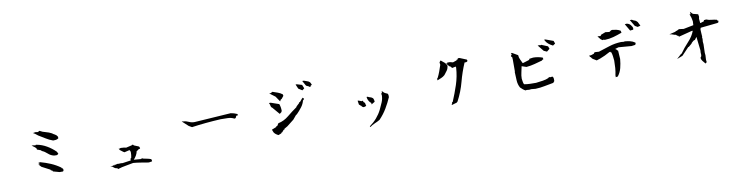

<svg xmlns="http://www.w3.org/2000/svg" viewBox="-18 -1535 9036 2328"><g transform="rotate(-10 4500.0 -371.0)"><path d="M377 -257.3H386.2L365.2 -275.4L390.6 -280.8Q457 -262.7 516.6 -237.3Q576.7 -211.9 634.3 -170.9V-165L649.4 -156.7L654.3 -136.7L644.5 -121.6H603L524.4 -143.1L518.6 -154.8L502 -160.6L498 -169.9L396 -223.1L364.7 -257.3ZM378.4 -442.4Q378.4 -452.6 372.1 -458.5Q364.7 -465.8 357.9 -471.2L323.2 -496.6H339.8H345.2L371.6 -491.7V-496.6H384.3Q450.2 -484.4 507.8 -450.7Q564.9 -417.5 612.8 -370.1L625.5 -343.8Q622.6 -340.3 621.6 -339.4Q610.8 -329.1 598.6 -329.1Q596.7 -329.1 589.6 -329.8Q582.5 -330.6 571.3 -330.6H570.8Q529.8 -339.8 499.3 -368.4Q468.8 -397 433.6 -411.1L431.6 -411.6L427.7 -420.4L378.4 -438.5ZM364.3 -645H385.3V-648.9H399.9L431.2 -645L437 -647.5V-655.8H449.7Q482.4 -636.7 520.5 -627.9Q559.6 -618.2 592.8 -600.1Q606.4 -588.4 625 -579.6Q645.5 -569.3 657.2 -547.4L657.7 -546.4V-527.3Q647.5 -520.5 639.6 -517.6Q631.8 -514.6 623.5 -513.7Q608.9 -512.2 592.8 -512.2H591.8Q545.4 -528.3 505.1 -554Q464.8 -579.6 422.9 -604L390.6 -629.4Z M1254.4 -84.5V-88.4H1263.2L1272.9 -86.4L1273.9 -86.9V-93.3H1282.2L1292.5 -89.8L1295.4 -95.7L1310.5 -98.1L1323.2 -96.2L1352.5 -98.1L1374 -96.2L1479 -111.3L1476.1 -113.3V-131.3L1487.3 -140.6Q1494.6 -172.4 1494.6 -207.5L1491.2 -225.6L1487.8 -228L1483.9 -236.3L1481.4 -236.8L1418.9 -221.7L1404.3 -230L1369.1 -256.8L1356 -275.9H1374L1375.5 -275.4V-280.8H1387.7L1418.5 -278.8Q1433.1 -277.8 1447.8 -272.9Q1485.4 -279.8 1522 -290V-294.4H1532.7L1542.5 -289.6V-284.7L1603 -260.3V-256.8L1609.4 -255.4L1612.8 -231H1606.4Q1600.6 -231 1597.2 -229.5Q1593.8 -228 1591.8 -226.1Q1577.6 -214.8 1575.7 -213.9L1566.4 -209.5Q1562 -184.6 1548.8 -160.6Q1535.6 -136.7 1516.1 -114.7L1512.2 -112.8Q1532.2 -112.8 1553.7 -109.6Q1575.2 -106.4 1599.1 -106V-108.4L1624.5 -111.8V-107.4Q1647.9 -101.6 1672.9 -97.4Q1697.8 -93.3 1724.1 -83V-78.6H1726.6V-69.8H1729V-55.2L1687.5 -48.3L1592.8 -64Q1546.4 -71.8 1499.5 -75.7Q1451.7 -65.9 1416 -60.1Q1380.4 -54.2 1357.4 -48.6Q1334.5 -43 1308.1 -34.7L1305.7 -38.6Q1301.3 -46.9 1292.5 -47.4Q1279.8 -48.3 1268.6 -55.2Q1268.1 -55.2 1239.7 -77.6L1219.7 -84.5Z M2289.1 -437Q2301.8 -434.6 2311.5 -434.6Q2321.3 -434.6 2327.6 -435.1Q2436 -442.9 2547.9 -449.7Q2659.7 -456.5 2768.6 -464.4Q2790 -461.4 2808.1 -455.8Q2826.2 -450.2 2845.7 -441.4L2854 -425.3L2830.6 -421.9L2818.4 -396L2803.2 -391.6L2801.3 -392.6Q2767.1 -410.6 2723.9 -412.1Q2680.7 -413.6 2635.7 -413.6Q2445.3 -403.3 2278.3 -379.4L2240.7 -400.9L2166.5 -468.8L2182.1 -467.3Q2220.2 -464.4 2254.9 -447.8Q2271 -439.9 2289.1 -437Z M3283.7 -203.6V-210L3299.3 -215.3L3316.9 -244.1L3319.3 -244.6Q3389.2 -259.8 3446.5 -307.1Q3503.9 -354.5 3565.4 -397.5L3570.8 -407.7L3608.9 -442.9V-451.7H3619.6L3660.6 -501V-491.7H3672.4V-480.5L3666.5 -467.3H3659.7Q3649.9 -423.8 3620.8 -385.5Q3591.8 -347.2 3553.2 -308.1H3547.4L3503.9 -255.9L3418.9 -189L3378.4 -165.5L3375 -154.8H3366.7L3343.8 -127.9L3334.5 -125.5L3330.1 -116.7L3293.9 -102.5Q3256.3 -120.1 3240.2 -146L3226.6 -180.7ZM3247.1 -505.4H3268.6Q3295.9 -494.1 3319.3 -487.8Q3342.8 -481.4 3368.7 -470.7Q3383.3 -430.7 3383.3 -385.7V-384.3L3375.5 -369.6L3353.5 -353L3275.9 -443.8L3270 -446.8Q3264.6 -453.1 3262.7 -458Q3259.8 -465.8 3258.8 -473.1Q3257.3 -484.9 3251 -497.6ZM3286.1 -619.6H3288.6V-620.6H3300.3V-631.3H3314.5Q3345.7 -620.1 3374.8 -610.4Q3403.8 -600.6 3430.7 -580.1L3434.6 -561L3407.7 -527.8L3395.5 -521.5L3384.3 -501.5L3339.8 -567.4L3270 -619.6ZM3619.1 -670.4H3620.1L3681.6 -651.9L3699.7 -606.4L3673.3 -586.4L3627.4 -615.7L3604 -670.4H3612.3ZM3710 -698.7H3710.9Q3729.5 -690.4 3748.5 -685.5Q3767.6 -680.7 3782.7 -665.5L3797.9 -635.3L3787.1 -626.5H3782.7L3780.8 -613.8H3761.7Q3758.8 -618.7 3756.8 -620.6Q3754.9 -622.6 3752 -624Q3749 -625.5 3745.4 -626.2Q3741.7 -627 3738.8 -627.9Q3729 -631.8 3723.1 -640.6Q3722.7 -641.1 3690.9 -698.7H3700.2Z M4605 -379.4Q4611.8 -382.8 4614.3 -384.3Q4616.7 -385.7 4617.4 -387.7Q4618.2 -389.6 4618.2 -391.8Q4618.2 -394 4617.2 -397.5L4614.3 -404.8H4627.9Q4633.3 -396 4637.7 -392.1Q4645 -384.8 4653.3 -380.9Q4669.4 -374 4684.6 -366.7Q4691.9 -355 4691.9 -344.2V-323.2Q4663.1 -256.3 4625.5 -193.4Q4588.4 -130.4 4532.7 -71.8Q4502.4 -53.7 4468.8 -40Q4436.5 -26.4 4408.7 -5.4L4402.3 -14.2Q4453.6 -50.8 4492.2 -95.7Q4530.8 -140.6 4555.7 -190.9Q4575.2 -231.9 4593.8 -274.9Q4611.8 -316.9 4611.8 -365.7ZM4340.8 -281.7H4334.5V-285.6H4329.6V-289.6H4328.1L4318.4 -297.9L4311 -346.2H4320.3H4321.3L4358.9 -332L4375.5 -335.9V-329.1Q4375.5 -322.3 4379.6 -317.9Q4383.8 -313.5 4386.7 -309.1H4393.1L4402.8 -266.1L4371.6 -255.9L4352.1 -265.1ZM4438.5 -372.6H4439.9Q4454.1 -363.3 4469.2 -360.4Q4486.8 -356.4 4501.5 -342.3Q4512.2 -322.8 4512.2 -300.8V-297.9L4470.2 -272.9V-282.2V-283.7L4467.3 -294.9L4458.5 -299.3Q4444.8 -315.4 4436.5 -331.3Q4428.2 -347.2 4426.3 -366.7L4425.8 -372.6Z M5427.2 -96.2V-106L5434.1 -116.2V-129.4H5442.9Q5483.9 -226.1 5517.1 -326.2Q5550.3 -426.3 5557.1 -533.7L5554.2 -547.4H5553.2L5508.8 -538.1L5491.2 -559.6L5481.4 -562.5L5443.8 -603H5456.1H5460.4V-612.8H5494.6L5530.3 -603.5L5577.1 -619.6L5580.6 -627.4H5590.3L5597.2 -642.1H5616.2H5617.2L5701.7 -607.4L5707 -590.3Q5704.1 -587.4 5703.6 -586.4Q5694.8 -577.6 5684.6 -577.6H5668.5Q5621.1 -467.3 5590.8 -351.8Q5560.5 -236.3 5502.4 -126.5L5491.2 -115.2ZM5307.1 -428.7V-432.1L5310.1 -449.7H5314.9Q5332.5 -484.4 5346.7 -523.4Q5360.8 -562.5 5373.5 -601.1L5369.6 -629.9L5381.8 -649.9H5387.7H5389.6L5436.5 -610.8L5458.5 -575.2Q5454.6 -542 5438.5 -518.3Q5422.4 -494.6 5401.4 -469.7Q5381.8 -451.7 5358.4 -441.9L5307.1 -420.9Z M6700.7 -194.8V-167L6684.6 -147.5Q6627.9 -138.2 6574.2 -127Q6520 -115.7 6460.9 -113.8Q6460.4 -113.8 6409.2 -118.7L6383.8 -115.7L6351.1 -118.7L6339.4 -115.2Q6321.3 -123.5 6306.9 -136Q6292.5 -148.4 6277.8 -162.6Q6254.4 -204.6 6252.4 -255.4Q6250.5 -306.2 6247.6 -358.9L6250.5 -363.3V-514.2L6248 -542L6238.8 -544.9V-566.4L6242.7 -567.4Q6244.1 -568.4 6245.1 -569.3L6246.1 -571.3Q6247.6 -575.2 6247.6 -579.6L6241.2 -592.3H6252.9H6254.4L6323.7 -552.2Q6325.7 -519 6338.6 -495.4Q6351.6 -471.7 6361.3 -447.8H6365.2L6444.3 -472.2L6450.7 -485.4L6497.1 -491.7Q6552.7 -491.7 6608.9 -472.7L6611.8 -471.7L6616.7 -450.7L6601.6 -444.8L6597.2 -438L6500 -411.6Q6452.1 -398.9 6398.9 -394L6341.8 -413.1Q6334.5 -376 6326.2 -339.8Q6316.9 -302.2 6316.9 -263.2Q6319.8 -244.6 6322.8 -224.1Q6325.2 -205.6 6333.5 -192.4Q6368.2 -186 6404.8 -185.1Q6441.4 -184.1 6480 -184.1Q6522.9 -189 6564.5 -195.3Q6605 -201.2 6637.7 -216.3L6642.6 -224.1H6653.3L6662.6 -221.2L6687.5 -224.6Q6692.4 -219.7 6694.3 -216.6Q6696.3 -213.4 6697.8 -210Q6700.7 -203.1 6700.7 -194.8ZM6576.7 -626.5H6601.6L6610.4 -623.5L6621.6 -627L6699.7 -594.7L6711.4 -562.5L6675.8 -533.7L6638.2 -550.3L6593.3 -606ZM6666 -682.1H6682.6L6776.9 -647.9L6789.6 -613.3L6760.3 -593.3Q6730.5 -607.9 6707.5 -627Q6684.1 -646 6669.9 -674.3Z M7456.5 -84.5H7440.4L7445.3 -97.2L7442.4 -103Q7452.6 -149.4 7456.1 -194.3Q7459.5 -239.3 7459.5 -285.6Q7456.5 -314 7453.4 -340.8Q7450.2 -367.7 7441.4 -391.1H7434.1V-397.9H7421.4Q7356 -360.8 7297.4 -339.4Q7275.4 -331.5 7251 -324.2L7206.5 -351.1L7191.9 -365.7V-371.1L7176.8 -381.3L7172.4 -398.9Q7183.6 -397.5 7186.5 -397.5Q7196.3 -397.5 7206.1 -401.9Q7219.7 -407.7 7231.4 -410.6L7237.3 -422.9L7253.4 -426.3L7295.4 -423.3L7432.6 -467.3Q7502 -489.7 7579.1 -492.7Q7579.6 -492.7 7613.8 -489.7L7626.5 -492.7Q7659.2 -489.7 7690.2 -482.7Q7721.2 -475.6 7748 -456.5L7750.5 -455.1V-435.1H7743.7V-428.7L7697.3 -422.4L7538.6 -435.1L7491.7 -420.9V-420.4Q7492.7 -420.4 7493.7 -420.4Q7504.9 -420.4 7510.3 -411.1Q7515.6 -402.3 7524.4 -397L7526.9 -395.5L7533.7 -292Q7528.8 -235.4 7515.4 -182.9Q7502 -130.4 7469.2 -88.4L7466.8 -85.9L7456.5 -87.9ZM7502.9 -655.8H7503.4Q7529.3 -652.8 7552.2 -647.7Q7575.2 -642.6 7599.6 -628.4L7605 -603Q7548.3 -582 7498.8 -568.1Q7449.2 -554.2 7390.6 -552.2L7378.4 -557.6L7364.3 -553.7L7343.3 -567.4L7310.1 -608.9H7321.3H7330.6L7349.1 -606.4L7355.5 -620.6L7413.6 -643.1L7465.3 -636.7V-641.1L7476.6 -646Q7481 -652.3 7489.3 -654.3Q7496.6 -655.8 7502.9 -655.8ZM7753.9 -634.8Q7753.9 -632.8 7753.9 -628.4Q7753.9 -625 7751.5 -614.3L7712.9 -610.4L7662.1 -696.8L7684.6 -699.7Q7698.7 -697.8 7711.9 -690.9Q7725.1 -684.1 7735.8 -669.4Q7742.7 -660.2 7749 -649.4Q7752.9 -642.6 7753.9 -634.8ZM7753.9 -735.8H7755.4Q7772 -724.6 7787.1 -720.2Q7806.6 -714.8 7821.8 -695.3L7845.7 -647L7810.5 -637.7L7778.3 -656.2L7731 -735.8H7740.2Z M8510.3 -168.9Q8510.3 -172.9 8509.3 -180.9Q8508.3 -189 8508.3 -201.4Q8508.3 -213.9 8510.3 -225.6L8491.2 -393.1H8489.3L8466.8 -362.3L8464.4 -361.8Q8451.7 -360.4 8443.6 -352.1Q8435.5 -343.8 8423.8 -334.5L8418 -324.7L8378.9 -291.5H8377H8372.6L8284.2 -198.7L8213.9 -171.4L8272.5 -225.1H8278.3Q8322.3 -289.6 8380.4 -351.1Q8435.5 -409.2 8460 -476.1H8446.8L8283.7 -434.1L8275.9 -447.3L8265.1 -449.2L8250.5 -463.4Q8235.8 -463.9 8223.1 -470Q8210.4 -476.1 8199.2 -478L8173.3 -482.4L8252.9 -501.5L8256.3 -508.3H8259.8Q8272.5 -508.3 8282.2 -516.1Q8292 -523.9 8303.7 -523.9Q8307.6 -523.9 8311.5 -522.9L8355.5 -517.1L8478.5 -541.5L8481 -588.9Q8474.6 -635.7 8459 -670.4L8455.6 -678.2H8469.2L8465.3 -709L8497.1 -677.7L8559.6 -661.6L8564.9 -630.9L8560.1 -605.5L8564.9 -556.6L8563.5 -553.2H8573.2L8613.3 -566.4L8615.2 -579.1L8643.6 -582.5Q8674.3 -569.8 8705.6 -567.4Q8738.3 -564.9 8772 -556.2L8775.4 -545.4H8785.6V-522.9H8776.9V-517.6L8562.5 -495.1Q8554.7 -484.4 8554.7 -471.2Q8554.7 -468.8 8555.2 -466.3Q8557.1 -446.8 8557.1 -429.7L8560.1 -386.2L8557.1 -375L8560.1 -358.4L8557.1 -324.2L8560.1 -293L8557.1 -186.5L8560.1 -157.2L8557.1 -101.6L8560.5 -72.3L8544.4 -57.6Q8526.4 -78.6 8512.7 -95.2Q8499 -111.8 8495.6 -133.8L8495.1 -136.7Q8497.6 -139.2 8498 -139.6Q8510.3 -151.9 8510.3 -168.9Z"/></g></svg>

Font: Bakudai
Style: Medium
Weight: 500
Version: Version 1.48